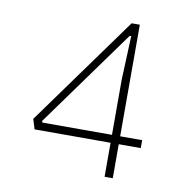

<svg xmlns="http://www.w3.org/2000/svg" viewBox="-71 -669 727 739"><g transform="rotate(10 292.5 -300.0)"><path d="M385 -133H88L76 -172L385 -600H417V-164H503V-133H417V0H385ZM385 -164V-379L392 -551H386L111 -170L113 -164Z"/></g></svg>

Font: Athiti ExtraLight
Style: Regular
Weight: 250
Version: Version 1.032